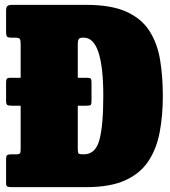

<svg xmlns="http://www.w3.org/2000/svg" viewBox="-20 -770 700 790"><path d="M5 -17V-115Q5 -127.5 9 -131.2Q13 -135 24.5 -135H46.5Q60 -135 62.5 -139.5Q65 -144 65 -158V-335H30.5Q14 -335 9.5 -338.5Q5 -342 5 -355V-429.5Q5 -441.5 8 -445.8Q11 -450 25.5 -450H65V-589.5Q65 -605.5 61 -610.2Q57 -615 41.5 -615H29.5Q13 -615 9 -619.2Q5 -623.5 5 -639V-723.5Q5 -740.5 10.2 -745.2Q15.5 -750 31.5 -750H335Q437.5 -750 500 -721.8Q562.5 -693.5 595 -642.5Q627.5 -591.5 638.8 -523.2Q650 -455 650 -375Q650 -295 637.2 -226.8Q624.5 -158.5 591 -107.5Q557.5 -56.5 495.5 -28.2Q433.5 0 335 0H29Q16.5 0 10.8 -2.2Q5 -4.5 5 -17ZM324 -135H325Q373 -135 389 -194.2Q405 -253.5 405 -375Q405 -615 325 -615H319.5Q309.5 -615 304.8 -610Q300 -605 300 -587V-450H336Q350.5 -450 353.5 -446.2Q356.5 -442.5 356.5 -430.5V-355.5Q356.5 -342.5 353.8 -338.8Q351 -335 335 -335H300V-158Q300 -141.5 303.5 -138.2Q307 -135 324 -135Z"/></svg>

Font: Besley* Condensed Fatface
Style: Regular
Weight: 900
Width: 3
Designer: Owen Earl
Foundry: indestructible type*
Version: Version 3.000; ttfautohint (v1.8.3)